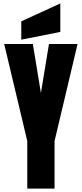

<svg xmlns="http://www.w3.org/2000/svg" viewBox="-20 -1121 486 1141"><path d="M142.1 0V-282.7L4.9 -859.4H175.3L223.1 -568.4L271 -859.4H440.9L304.2 -282.7V0ZM106.4 -885.3V-994.1L338.4 -1100.6V-931.2Z"/></svg>

Font: webenart
Style: Regular
Weight: 400
Designer: Vernon Adams
Foundry: Vernon Adams
Version: Version 2.116; ttfautohint (v1.8.3)